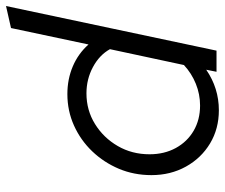

<svg xmlns="http://www.w3.org/2000/svg" viewBox="-76 -682 765 654"><g transform="rotate(-90 307.0 -354.5)"><path d="M259 8Q195.8 8 145.9 -22Q96 -52 67 -104.2Q38 -156.5 38 -221.7Q38 -281 59.5 -332.3Q81.1 -383.6 119 -423.3Q157 -463 207 -485.5Q257 -508 314 -508Q365 -508 408.5 -489.5Q452 -471 483 -436L539 -700L614 -717L462 0H390L397 -35Q334.1 8 259 8ZM275 -56Q313.4 -56 349 -70.4Q384.7 -84.8 413 -111L467 -363Q447 -399 405.9 -421Q364.9 -443 316.5 -443Q259 -443 212.1 -413.9Q165.1 -384.8 137.1 -336.4Q109 -288 109 -228Q109 -177.9 130.3 -138.8Q151.7 -99.7 189.2 -77.8Q226.8 -56 275 -56Z"/></g></svg>

Font: Red Hat Display VF
Style: Italic
Weight: 300
Italic angle: -12°
Designer: Pentagram, MCKL
Foundry: Pentagram, MCKL
Version: Version 1.023